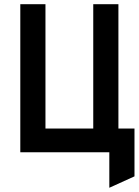

<svg xmlns="http://www.w3.org/2000/svg" viewBox="-20 -720 656 908"><path d="M76 0V-700H195V-112H421V-700H540V0ZM497 168V0H446V-112H616V114Z"/></svg>

Font: Overpass Mono
Style: Bold
Weight: 700
Monospace: yes
Designer: Delve Withrington, Dave Bailey
Foundry: Delve Fonts LLC
Version: Version 4.000